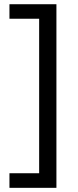

<svg xmlns="http://www.w3.org/2000/svg" viewBox="-20 -734 369 912"><path d="M24.9 88.9H166V-645H24.9V-713.9H248V158.2H24.9Z"/></svg>

Font: Zoram GWebM
Style: Regular
Weight: 400
Foundry: Ascender Corporation
Version: Version 1.000